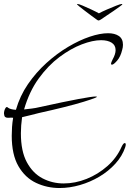

<svg xmlns="http://www.w3.org/2000/svg" viewBox="-23 -879 652 965"><path d="M588 -859Q592 -859 592 -857Q592 -856 579.5 -846.5Q567 -837 548.5 -824.5Q530 -812 512 -800Q494 -788 484 -781Q476 -776 472 -776Q469 -776 461 -782Q451 -789 435 -801Q419 -813 402.5 -825.5Q386 -838 375 -847Q364 -856 364 -857Q364 -859 367 -859Q373 -859 393 -850.5Q413 -842 436.5 -831Q460 -820 474 -812Q489 -820 514 -831Q539 -842 561 -850.5Q583 -859 588 -859ZM276 66Q213 66 158 40Q103 14 69.5 -44Q36 -102 36 -197Q36 -218 37.5 -240.5Q39 -263 43 -287Q36 -288 29 -287.5Q22 -287 17 -287Q8 -287 3 -291Q-2 -295 -3 -308Q-3 -322 3.5 -334Q10 -346 17 -338Q28 -329 57 -327Q77 -397 117.5 -456Q158 -515 210.5 -562.5Q263 -610 319.5 -643.5Q376 -677 428 -694.5Q480 -712 520 -712Q554 -712 574.5 -698Q595 -684 595 -654Q595 -641 591 -628Q583 -594 565.5 -574Q548 -554 540 -554Q535 -554 535 -559Q535 -564 543 -580Q558 -607 558 -627Q558 -652 538 -664.5Q518 -677 485 -677Q443 -677 388 -656Q333 -635 276 -592.5Q219 -550 171.5 -484.5Q124 -419 98 -329Q117 -331 137 -333.5Q157 -336 173 -340Q305 -369 372.5 -381.5Q440 -394 457 -394Q472 -394 455 -387Q438 -380 397.5 -367.5Q357 -355 299 -340.5Q241 -326 173 -311Q156 -307 133.5 -301Q111 -295 88 -290Q82 -247 82 -209Q82 -119 112 -63.5Q142 -8 191 17.5Q240 43 297 43Q355 43 412.5 20Q470 -3 517 -44.5Q564 -86 588 -141Q597 -160 604 -160Q609 -160 609 -152Q609 -147 606 -138Q591 -94 557 -56.5Q523 -19 477 8.5Q431 36 379 51Q327 66 276 66Z"/></svg>

Font: Inspiration
Style: Regular
Weight: 400
Designer: Robert E. Leuschke
Foundry: Robert E. Leuschke
Version: Version 2.010; ttfautohint (v1.8.3)